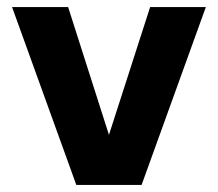

<svg xmlns="http://www.w3.org/2000/svg" viewBox="-20 -521 614 541"><path d="M195 0 14 -501H172L287 -141L403 -501H560L379 0Z"/></svg>

Font: DM Sans 18pt Black
Style: Regular
Weight: 900
Designer: Colophon Foundry, Jonny Pinhorn
Foundry: Colophon Foundry
Version: Version 4.004;gftools[0.9.30]